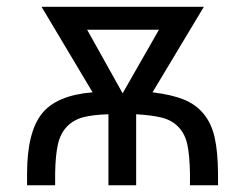

<svg xmlns="http://www.w3.org/2000/svg" viewBox="-20 -548 725 568"><path d="M625 -34.2V0H542V-34.2Q541 -88.4 534.4 -119.6Q527.8 -150.9 509 -171.1Q490.2 -191.4 461.7 -199.2Q433.1 -207 382.8 -210V0H300.8V-210Q252.9 -208.5 224.6 -200.7Q196.3 -192.9 177.2 -172.6Q158.2 -152.3 151.1 -120.1Q144 -87.9 143.1 -34.2V0H60.1V-34.2Q60.1 -156.7 104 -211.9Q147 -266.1 253.9 -274.9L103 -527.8H583L431.2 -274.9Q487.3 -268.1 522.9 -253.9Q558.6 -239.7 582 -211.7Q605.5 -183.6 615 -141.4Q624.5 -99.1 625 -34.2ZM342.8 -272 450.2 -460H237.8Z"/></svg>

Font: Libra Sans Modern
Style: Regular
Weight: 400
Foundry: Stefan Peev, Context Ltd
Version: Version 1.000